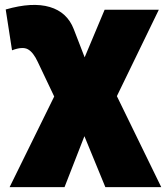

<svg xmlns="http://www.w3.org/2000/svg" viewBox="-20 -560 684 790"><path d="M19.5 210 237.5 -233 241.5 -82 135.5 -305Q117 -345 94.8 -357.2Q72.5 -369.5 29.5 -353L3.5 -521Q113 -552.5 184.8 -531.2Q256.5 -510 283.5 -440L365.5 -228L295.5 -246L410.5 -520H633.5L417.5 -75L425.5 -237L643.5 210H413.5L295.5 -77H357.5L245.5 210Z"/></svg>

Font: Geologica Cursive Black
Style: Regular
Weight: 900
Designer: Sindre Bremnes, Frode Helland
Foundry: Monokrom Skriftforlag AS
Version: Version 1.010;gftools[0.9.28]